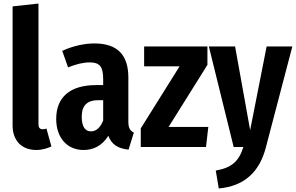

<svg xmlns="http://www.w3.org/2000/svg" viewBox="-20 -829 1669 1083"><path d="M185 17C218 17 249 7 270 -3L242 -104C238 -102 230 -100 221 -100C204 -100 197 -110 197 -128V-809L51 -793V-122C51 -37 101 17 185 17Z M704 -143V-391C704 -519 643 -584 512 -584C456 -584 388 -569 331 -542L364 -449C410 -467 448 -477 487 -477C541 -477 562 -454 562 -383V-349H522C375 -349 297 -281 297 -158C297 -54 357 17 451 17C505 17 555 -5 591 -63C610 -12 648 9 705 15L735 -81C714 -92 704 -106 704 -143ZM493 -88C461 -88 441 -114 441 -170C441 -234 471 -264 536 -264H562V-150C547 -110 523 -88 493 -88Z M1150 -567H793V-455H993L774 -105V0H1142L1155 -113H931L1150 -463Z M1629 -567H1484L1391 -95L1306 -567H1158L1298 0H1353C1327 81 1288 117 1197 133L1214 234C1361 221 1445 138 1480 1Z"/></svg>

Font: Glow Sans TC Compressed
Style: Bold
Weight: 700
Width: 2
Designer: Ryoko NISHIZUKA (kana, bopomofo & ideographs); Paul D. Hunt (Latin, Greek & Cyrillic); Sandoll Communications, Soo-young
Version: Version 0.93